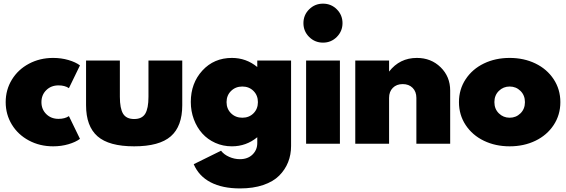

<svg xmlns="http://www.w3.org/2000/svg" viewBox="-20 -804 3168 1074"><path d="M277.3 14.5Q202.7 14.5 141.8 -18Q80.9 -50.5 46.4 -107Q11.8 -163.6 11.8 -232.7Q11.8 -301.8 46.4 -358.4Q80.9 -415 141.8 -447.5Q202.7 -480 277.3 -480Q322.7 -480 363 -468.2Q403.2 -456.4 427.3 -438.2L365.5 -310.9Q342.7 -326.4 307.3 -326.4Q265.9 -326.4 238.9 -299.8Q211.8 -273.2 211.8 -232.7Q211.8 -192.3 238.9 -165.7Q265.9 -139.1 307.3 -139.1Q342.7 -139.1 365.5 -154.5L427.3 -27.3Q403.2 -9.1 363 2.7Q322.7 14.5 277.3 14.5Z M461.4 -215.5V-465.5H650.5V-262.7Q650.5 -197.3 668.6 -167.7Q686.8 -138.2 730.5 -138.2Q774.1 -138.2 792.3 -167.7Q810.5 -197.3 810.5 -262.7V-465.5H999.5V-215.5Q999.5 -97.7 935.5 -41.6Q871.4 14.5 730.5 14.5Q589.5 14.5 525.5 -41.6Q461.4 -97.7 461.4 -215.5Z M1047.3 -233.6Q1047.3 -338.6 1112 -409.3Q1176.8 -480 1277.3 -480Q1357.3 -480 1419.1 -429.1V-465.5H1608.2V12.7Q1608.2 61.4 1591.6 103.2Q1575 145 1541.8 178.4Q1508.6 211.8 1452.5 230.9Q1396.4 250 1322.7 250Q1224.1 250 1158.2 215.7Q1092.3 181.4 1063.6 114.5L1216.4 39.1Q1233.2 60.9 1262.3 73.6Q1291.4 86.4 1321.8 86.4Q1365.9 86.4 1392.5 60.5Q1419.1 34.5 1419.1 -3.6V-36.4Q1357.3 14.5 1277.3 14.5Q1227.3 14.5 1184.3 -4.8Q1141.4 -24.1 1111.4 -57.5Q1081.4 -90.9 1064.3 -136.6Q1047.3 -182.3 1047.3 -233.6ZM1272.5 -295.2Q1247.3 -270.5 1247.3 -232.7Q1247.3 -195 1272.5 -170.2Q1297.7 -145.5 1335.5 -145.5Q1373.2 -145.5 1398 -170.2Q1422.7 -195 1422.7 -232.7Q1422.7 -270.5 1398 -295.2Q1373.2 -320 1335.5 -320Q1297.7 -320 1272.5 -295.2Z M1881.4 0H1692.3V-465.5H1881.4ZM1895.9 -674.5Q1895.9 -629.5 1864.1 -597.5Q1832.3 -565.5 1786.8 -565.5Q1741.4 -565.5 1709.3 -597.3Q1677.3 -629.1 1677.3 -674.5Q1677.3 -720 1709.3 -751.8Q1741.4 -783.6 1786.8 -783.6Q1832.3 -783.6 1864.1 -751.8Q1895.9 -720 1895.9 -674.5Z M1967.3 -465.5H2156.4V-403.6Q2215.9 -480 2311.8 -480Q2391.4 -480 2444.8 -427.7Q2498.2 -375.5 2498.2 -297.3V0H2309.1V-256.4Q2309.1 -291.4 2288.2 -312.5Q2267.3 -333.6 2232.7 -333.6Q2198.2 -333.6 2177.3 -312.5Q2156.4 -291.4 2156.4 -256.4V0H1967.3Z M2584.8 -104.5Q2547.3 -161.4 2547.3 -232.7Q2547.3 -304.1 2584.8 -360.9Q2622.3 -417.7 2686.8 -448.9Q2751.4 -480 2830.9 -480Q2910.5 -480 2975 -448.9Q3039.5 -417.7 3077 -360.9Q3114.5 -304.1 3114.5 -232.7Q3114.5 -161.4 3077 -104.5Q3039.5 -47.7 2975 -16.6Q2910.5 14.5 2830.9 14.5Q2751.4 14.5 2686.8 -16.6Q2622.3 -47.7 2584.8 -104.5ZM2770.5 -295.5Q2745.5 -270.9 2745.5 -232.7Q2745.5 -194.5 2770.5 -170Q2795.5 -145.5 2830.9 -145.5Q2866.4 -145.5 2891.4 -170Q2916.4 -194.5 2916.4 -232.7Q2916.4 -270.9 2891.4 -295.5Q2866.4 -320 2830.9 -320Q2795.5 -320 2770.5 -295.5Z"/></svg>

Font: Spartan MB Black
Style: Regular
Weight: 900
Designer: Matt Bailey, Mirko Velimirovic
Foundry: Matt Bailey
Version: Version 1.005